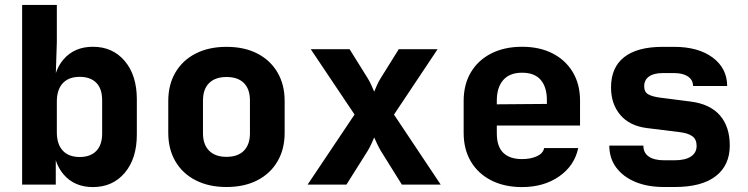

<svg xmlns="http://www.w3.org/2000/svg" viewBox="-20 -750 3040 780"><path d="M357.5 10Q282.7 10 238.7 -40.9Q194.7 -91.9 194.7 -180.4L239.1 -113.5H206.6V0H69.9V-730H210.9V-578.5L206.3 -436.5H239.1L194.4 -369.6Q194.4 -458.8 238.6 -509.4Q282.8 -560 357.5 -560Q437.9 -560 486.9 -502Q535.9 -444.1 535.9 -346.5V-203.3Q535.9 -105.9 486.9 -48Q437.9 10 357.5 10ZM303.7 -112.2Q347.1 -112.2 371 -136.6Q395 -161.1 395 -207.7V-342.3Q395 -389.9 371 -413.9Q347.1 -437.8 303.7 -437.8Q258.9 -437.8 234.9 -411.8Q210.9 -385.7 210.9 -337.3V-212.7Q210.9 -164.3 234.9 -138.2Q258.9 -112.2 303.7 -112.2Z M900 9.7Q828.1 9.7 774.9 -17.6Q721.7 -44.8 692.7 -94.3Q663.6 -143.8 663.6 -210.3V-339.7Q663.6 -406.3 692.7 -455.7Q721.7 -505.2 774.9 -532.4Q828.1 -559.7 900 -559.7Q972.9 -559.7 1025.6 -532.4Q1078.3 -505.2 1107.3 -455.7Q1136.4 -406.3 1136.4 -339.7V-210.3Q1136.4 -143.8 1107.3 -94.3Q1078.3 -44.8 1025.5 -17.6Q972.8 9.7 900 9.7ZM900 -112.8Q946.3 -112.8 970.8 -137.7Q995.4 -162.6 995.4 -208.8V-341.2Q995.4 -388.2 970.8 -412.7Q946.3 -437.2 900 -437.2Q854.7 -437.2 829.7 -412.7Q804.6 -388.2 804.6 -341.2V-208.8Q804.6 -162.6 829.7 -137.7Q854.7 -112.8 900 -112.8Z M1229.6 0 1420.4 -284.7 1242.5 -550H1400.3L1474.5 -431Q1482.3 -418.3 1489.2 -402.7Q1496.2 -387.2 1500.2 -377.5Q1504 -387.2 1510.9 -402.7Q1517.8 -418.3 1525.7 -431L1599.9 -550H1757.7L1580.6 -284.5L1770.4 0H1612.6L1526.8 -137.5Q1519 -151.1 1511.7 -166.4Q1504.3 -181.8 1500.2 -191.6Q1496.2 -181.8 1489.1 -166.4Q1482 -151.1 1474 -137.5L1387.4 0Z M2100.8 10Q2029.1 10 1975.5 -17.3Q1921.9 -44.7 1892.7 -94.2Q1863.6 -143.7 1863.6 -210V-340Q1863.6 -406.5 1892.7 -455.9Q1921.9 -505.3 1975.5 -532.7Q2029.1 -560 2100.8 -560Q2172.6 -560 2225.4 -532.7Q2278.1 -505.5 2307.3 -456.3Q2336.4 -407.2 2336.4 -341.5V-240.1H1998.3V-208.5Q1998.3 -155.1 2024.4 -129.4Q2050.5 -103.7 2100.8 -103.7Q2135.6 -103.7 2160.8 -115.1Q2186.1 -126.5 2190.6 -148.5H2329Q2314 -76.9 2251.8 -33.5Q2189.5 10 2100.8 10ZM2201.7 -316.4V-343.2Q2201.7 -396.3 2176.7 -425.4Q2151.7 -454.6 2100.8 -454.6Q2050 -454.6 2024.2 -424.6Q1998.3 -394.6 1998.3 -341.5V-326.2L2211.2 -327.9Z M2677.2 9.7Q2610.2 9.7 2560.3 -11.3Q2510.5 -32.4 2482.9 -70Q2455.3 -107.6 2455.3 -158.6H2593.7Q2593.7 -129.1 2615.6 -114Q2637.5 -98.9 2677.2 -98.9H2721.2Q2763.5 -98.9 2786.8 -114.1Q2810 -129.3 2810 -157.4Q2810 -184.1 2792.3 -196.8Q2774.6 -209.6 2738.2 -213.6L2608.3 -229.7Q2537.9 -238.5 2500.1 -283Q2462.3 -327.4 2462.3 -394.7Q2462.3 -476 2515.6 -517.8Q2568.9 -559.7 2672.1 -559.7H2718.6Q2816.4 -559.7 2875 -516.4Q2933.6 -473.1 2934.2 -400.6H2795.6Q2795.3 -425.3 2774.9 -439.2Q2754.5 -453.1 2718.6 -453.1H2672.1Q2635.4 -453.1 2616.2 -438.9Q2597 -424.7 2597 -399.8Q2597 -376 2613.9 -366.6Q2630.8 -357.3 2661.9 -353.3L2785.2 -337.5Q2864.5 -327.5 2904.6 -281.4Q2944.7 -235.3 2944.7 -159.1Q2944.7 -78.7 2887.9 -34.5Q2831 9.7 2721.2 9.7Z"/></svg>

Font: JetBrains Mono
Style: Regular
Weight: 400
Monospace: yes
Designer: Philipp Nurullin, Konstantin Bulenkov
Foundry: JetBrains
Version: Version 2.305